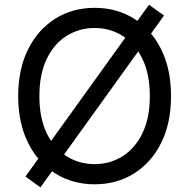

<svg xmlns="http://www.w3.org/2000/svg" viewBox="-20 -771 802 814"><path d="M381.3 10.3Q287.6 10.3 214.4 -35.6Q141.1 -81.5 99.1 -165.3Q57.1 -249 57.1 -363.3Q57.1 -478 99.1 -562Q141.1 -646 214.4 -691.9Q287.6 -737.8 381.3 -737.8Q475.1 -737.8 548.3 -691.9Q621.6 -646 663.3 -562Q705.1 -478 705.1 -363.3Q705.1 -249 663.3 -165.3Q621.6 -81.5 548.3 -35.6Q475.1 10.3 381.3 10.3ZM381.3 -75.2Q446.3 -75.2 499.3 -108.4Q552.2 -141.6 583.7 -205.8Q615.2 -270 615.2 -363.3Q615.2 -457 583.7 -521.5Q552.2 -585.9 499.3 -619.1Q446.3 -652.3 381.3 -652.3Q315.9 -652.3 262.7 -619.1Q209.5 -585.9 178.2 -521.5Q147 -457 147 -363.3Q147 -270 178.2 -205.8Q209.5 -141.6 262.7 -108.4Q315.9 -75.2 381.3 -75.2ZM151.4 23.4 87.9 -22.5 611.8 -751 675.3 -705.1Z"/></svg>

Font: Inter 17pt
Style: Regular
Weight: 400
Version: Version 4.001;git-66647c0bb